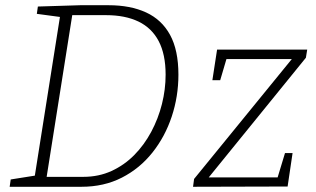

<svg xmlns="http://www.w3.org/2000/svg" viewBox="-20 -715 1210 735"><path d="M396 -695Q479 -695 539 -667.5Q599 -640 631 -581.5Q663 -523 663 -429Q663 -346 637.5 -269Q612 -192 563.5 -131Q515 -70 446.5 -35Q378 0 292 0H17L21 -28L122 -44L112 -34L211 -660L218 -649L121 -662L125 -690L287 -695ZM299 -38Q358 -38 407 -60.5Q456 -83 494 -121.5Q532 -160 559 -210.5Q586 -261 600 -317Q614 -373 614 -429Q614 -507 587.5 -557.5Q561 -608 510 -632.5Q459 -657 386 -657H246L258 -666L157 -28L149 -38ZM1100 -129 1081 -1 719 0 723 -30 1107 -501 1114 -489H833L851 -503L823 -408H793L811 -525H1156L1151 -494L767 -21L766 -36H1056L1038 -20L1071 -129Z"/></svg>

Font: Bitter Thin Light
Style: Italic
Weight: 300
Italic angle: -9°
Version: Version 2.002